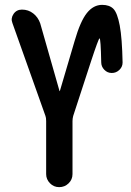

<svg xmlns="http://www.w3.org/2000/svg" viewBox="-20 -770 540 790"><path d="M400.4 -750Q430.7 -750 446.8 -733.4Q462.9 -716.8 472.7 -665Q482.4 -613.3 484.4 -512.7Q484.4 -495.1 471.2 -482.4Q458 -469.7 439.9 -469.7Q421.9 -469.7 409.2 -482.9Q396.5 -496.1 396.5 -513.7Q394.5 -611.3 389.6 -612.3Q385.7 -612.3 354.5 -517.6L281.2 -293Q278.3 -282.2 278.3 -271.5V-53.7Q278.3 -31.2 262.2 -15.6Q246.1 0 223.6 0Q201.2 0 185.5 -16.1Q169.9 -32.2 169.9 -53.7V-271.5Q169.9 -286.1 167 -293L31.2 -674.8Q23.4 -694.3 35.6 -712.4Q47.9 -730.5 70.3 -730.5Q96.7 -730.5 116.7 -714.8Q136.7 -699.2 145.5 -673.8L224.6 -396.5Q224.6 -395.5 225.6 -395Q226.6 -394.5 226.6 -396.5L287.1 -601.6Q310.5 -682.6 337.4 -716.3Q364.3 -750 400.4 -750Z"/></svg>

Font: Rounded-X Mgen+ 1m medium
Style: Regular
Weight: 500
Designer: [Source Han Sans]
Ryoko NISHIZUKA  (kana & ideographs); Paul D. Hunt (Latin, Greek & Cyrillic); Wenlong ZHANG  (bopomofo
Version: Version 1.059.20150602